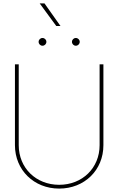

<svg xmlns="http://www.w3.org/2000/svg" viewBox="-20 -1108 700 1136"><path d="M330.1 7.8C479.5 7.8 591.8 -101.1 591.8 -249V-727.5H569.3V-249C569.3 -114.3 467.3 -14.6 330.1 -14.6C192.9 -14.6 90.8 -114.3 90.8 -249V-727.5H68.4V-249C68.4 -101.6 181.2 7.8 330.1 7.8ZM428.7 -837.4C441.4 -837.4 451.7 -847.7 451.7 -860.4C451.7 -873 441.4 -883.3 428.7 -883.3C416 -883.3 405.8 -873 405.8 -860.4C405.8 -847.7 416 -837.4 428.7 -837.4ZM231.4 -837.4C244.1 -837.4 254.4 -847.7 254.4 -860.4C254.4 -873 244.1 -883.3 231.4 -883.3C218.8 -883.3 208.5 -873 208.5 -860.4C208.5 -847.7 218.8 -837.4 231.4 -837.4ZM313 -954.1H337.9L243.2 -1087.9H214.8Z"/></svg>

Font: Raveo Display Display Thin
Style: Regular
Weight: 100
Designer: Jakub Foglar, Rasmus Andersson (Inter)
Foundry: Jakubfoglar.com
Version: Version 1.100;Glyphs 3.2.3 (3260)